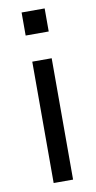

<svg xmlns="http://www.w3.org/2000/svg" viewBox="-83 -741 391 779"><g transform="rotate(-10 113.0 -352.0)"><path d="M65 -609V-704H160V-609ZM73 -500H153V0H73Z"/></g></svg>

Font: CBA Beacon Sans
Style: Regular
Weight: 400
Designer: Wei Huang
Foundry: Wei Huang
Version: Version 1.002